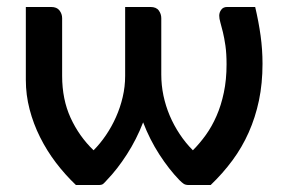

<svg xmlns="http://www.w3.org/2000/svg" viewBox="-20 -530 820 550"><path d="M711 -510Q721 -467.5 726.5 -427.8Q732 -388 732 -347.5Q732 -291 721.8 -242.2Q711.5 -193.5 692.5 -150.8Q673.5 -108 646 -70.8Q618.5 -33.5 583.5 0H520.5Q511.5 0 506.2 -3.5Q501 -7 494 -14Q464 -45 436.5 -87.5Q409 -130 390 -179.5Q371 -130.5 343.5 -87.8Q316 -45 286 -14Q279.5 -6.5 275.5 -3.2Q271.5 0 262.5 0H197.5Q166.5 -29.5 140.2 -64Q114 -98.5 94.8 -137Q75.5 -175.5 64.8 -216.8Q54 -258 54 -301V-510H126.5Q143 -510 150.5 -500Q158 -490 158 -478V-312.5Q158 -245.5 182.2 -192.5Q206.5 -139.5 248 -99.5Q267 -118.5 283.5 -142.8Q300 -167 312.2 -194.5Q324.5 -222 331.5 -252Q338.5 -282 338.5 -312.5V-510H411Q427.5 -510 434.8 -500Q442 -490 442 -478V-316.5Q442 -286 448.2 -256.2Q454.5 -226.5 466.2 -198.8Q478 -171 494.8 -145.8Q511.5 -120.5 532.5 -99.5Q552 -119 569.5 -143.2Q587 -167.5 600.2 -197.8Q613.5 -228 621.2 -264.8Q629 -301.5 629 -345.5Q629 -376.5 625.8 -399Q622.5 -421.5 618.5 -438Q614.5 -454.5 611.2 -465.8Q608 -477 608 -485Q608 -494.5 613.8 -502.2Q619.5 -510 630.5 -510Z"/></svg>

Font: Lato SemiBold
Style: Regular
Weight: 600
Designer: Lukasz Dziedzic with Adam Twardoch and Botio Nikoltchev
Foundry: tyPoland Lukasz Dziedzic
Version: Version 2.015; 2015-08-06; http://www.latofonts.com/